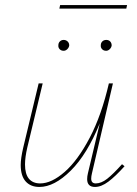

<svg xmlns="http://www.w3.org/2000/svg" viewBox="-20 -737 541 760"><path d="M473 -79Q437 -39 409 -18Q381 3 356 3Q325 3 325 -28Q325 -39 328 -51L375 -249Q325 -126 260 -61.5Q195 3 136 3Q101 3 81.5 -19Q62 -41 62 -84Q62 -110 72 -153L133 -407H149L88 -153Q79 -114 79 -86Q79 -48 94.5 -29.5Q110 -11 139 -11Q184 -11 236 -56.5Q288 -102 335 -191.5Q382 -281 411 -407H427L344 -51Q341 -39 341 -30Q341 -11 359 -11Q381 -11 404.5 -29.5Q428 -48 463 -87ZM211 -558Q211 -567 217 -573Q223 -579 232 -579Q241 -579 247.5 -573Q254 -567 254 -557Q253 -549 246.5 -542.5Q240 -536 232 -536Q222 -536 216 -542.5Q210 -549 211 -558ZM379 -558Q379 -567 385 -573Q391 -579 401 -579Q410 -579 416 -573Q422 -567 422 -557Q421 -549 414.5 -542.5Q408 -536 400 -536Q390 -536 384 -542.5Q378 -549 379 -558ZM218 -717H483L480 -703H215Z"/></svg>

Font: Ysabeau Thin
Style: Italic
Weight: 200
Italic angle: -12°
Designer: Christian Thalmann (Catharsis Fonts)
Version: Version 0.003